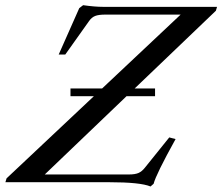

<svg xmlns="http://www.w3.org/2000/svg" viewBox="-78 -689 840 726"><path d="M188.5 -325.2V-354.5H308.1L605 -633.8H319.8Q295.4 -633.8 282 -628.7Q268.6 -623.5 258.8 -609.4L168.9 -482.9H144L221.7 -658.2L236.3 -669.4Q280.8 -663.1 312 -663.1H742.7L738.3 -648.4L431.2 -354.5H508.3V-325.2H400.4L91.3 -29.3H409.7Q432.6 -29.3 445.6 -34.9Q458.5 -40.5 469.7 -54.7L562 -169.4L585.9 -163.1Q511.7 -29.3 502.9 5.9L491.2 16.1Q452.1 0 334.5 0H-57.6L-53.2 -14.6L276.9 -325.2Z"/></svg>

Font: Elstob 18pt
Style: Italic
Weight: 400
Italic angle: -20°
Designer: Peter S. Baker
Version: Version 1.015